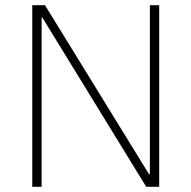

<svg xmlns="http://www.w3.org/2000/svg" viewBox="-20 -718 736 738"><path d="M143 -650H140V0H104V-698H153L553 -48H556V-698H592V0H542Z"/></svg>

Font: IBM Plex Sans KR ExtraLight
Style: Regular
Weight: 200
Designer: Mike Abbink; Paul van der Laan; Pieter van Rosmalen; Wujin Sim; Chorong Kim; Dohee Lee;
Foundry: Sandoll Inc.
Version: Version 1.001